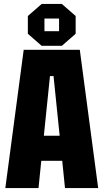

<svg xmlns="http://www.w3.org/2000/svg" viewBox="-20 -952 524 972"><path d="M7 0 100 -700H384L477 0H309L295 -138H189L175 0ZM202 -265H282L251 -567H233ZM121 -781V-871L191 -932H293L363 -871V-781L293 -720H191ZM205 -794H279V-858H205Z"/></svg>

Font: Tektur Condensed
Style: Bold
Weight: 700
Width: 3
Designer: Adam Jagosz
Foundry: Adam Jagosz
Version: Version 1.005;gftools[0.9.30]